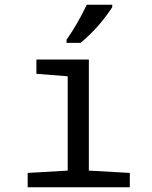

<svg xmlns="http://www.w3.org/2000/svg" viewBox="-20 -786 640 806"><path d="M264.2 -465.8 132.8 -476.1V-536.1H353V-69.8L524.9 -60.1V0H96.2V-60.1L264.2 -69.8ZM259.3 -619.1Q305.2 -684.1 344.2 -766.1H451.2V-755.9Q396.5 -671.4 318.4 -606H259.3Z"/></svg>

Font: Apple Sans Adjectives
Style: Regular
Weight: 400
Monospace: yes
Foundry: Apple Sans Adjectives
Version: Version 0.01